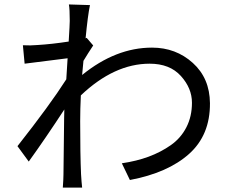

<svg xmlns="http://www.w3.org/2000/svg" viewBox="-20 -811 1040 864"><path d="M370.1 -640.6 399.4 -606.4Q376 -571.3 355.5 -537.1Q354.5 -527.3 349.6 -473.6Q501 -596.7 664.1 -596.7Q771.5 -596.7 847.7 -527.8Q923.8 -459 924.8 -346.7Q925.8 -203.1 830.6 -118.2Q735.4 -33.2 564.5 -1L528.3 -76.2Q594.7 -85.9 648.9 -106Q703.1 -126 748.5 -157.7Q793.9 -189.5 818.8 -238.3Q843.8 -287.1 843.8 -348.6Q843.8 -414.1 793.9 -469.2Q744.1 -524.4 653.3 -524.4Q494.1 -524.4 343.8 -381.8Q340.8 -320.3 340.8 -265.6Q340.8 -116.2 344.7 -27.3Q346.7 7.8 349.6 33.2H262.7Q265.6 -7.8 265.6 -26.4Q267.6 -238.3 268.6 -280.3Q268.6 -284.2 269 -297.4Q269.5 -310.5 269.5 -318.4Q184.6 -188.5 109.4 -84L58.6 -153.3Q204.1 -337.9 278.3 -454.1Q280.3 -486.3 284.2 -548.8Q276.4 -547.9 90.8 -524.4L83 -607.4Q117.2 -605.5 148.4 -608.4Q212.9 -612.3 289.1 -624Q293.9 -702.1 293.9 -716.8Q293.9 -770.5 290 -791L384.8 -788.1Q375 -741.2 365.2 -638.7Z"/></svg>

Font: Gen Shin Gothic Monospace Regular
Style: Regular
Weight: 400
Designer: [Source Han Sans]
Ryoko NISHIZUKA  (kana & ideographs); Paul D. Hunt (Latin, Greek & Cyrillic); Wenlong ZHANG  (bopomofo
Version: Version 1.002.20150607